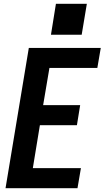

<svg xmlns="http://www.w3.org/2000/svg" viewBox="-20 -986 548 1006"><path d="M9 0 131 -735H508L490 -630H239L206 -435H400L383 -330H189L152 -105H404L386 0ZM247 -804 273 -966H435L408 -804Z"/></svg>

Font: Iosevka SS04 Extrabold Oblique
Style: Regular
Weight: 800
Italic angle: -9°
Monospace: yes
Designer: Belleve Invis
Foundry: Belleve Invis
Version: Version 19.0.0; ttfautohint (v1.8.4)